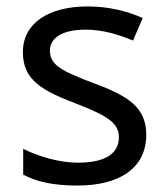

<svg xmlns="http://www.w3.org/2000/svg" viewBox="-20 -566 519 596"><path d="M434 -148C434 -234 375 -269 273 -307C170 -346 135 -364 135 -409C135 -449 174 -474 246 -474C298 -474 348 -459 393 -440L423 -510C373 -532 317 -546 252 -546C132 -546 51 -495 51 -404C51 -316 113 -284 217 -244C322 -204 349 -180 349 -140C349 -92 311 -61 222 -61C159 -61 94 -83 52 -104V-24C93 -2 145 10 220 10C351 10 434 -44 434 -148Z"/></svg>

Font: Noto Sans Cypriot
Style: Regular
Weight: 400
Designer: Monotype Design Team
Foundry: Monotype Imaging Inc.
Version: Version 2.002